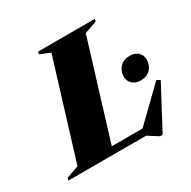

<svg xmlns="http://www.w3.org/2000/svg" viewBox="-216 -865 1062 1067"><g transform="rotate(-30 315.0 -332.0)"><path d="M442.5 -661.5 239.5 0H-51L-47 -15.5L32.5 -43.5L223 -663L158 -689.5L162 -705H526L521.5 -689.5ZM436 -30.5 651.5 -239.5 673 -227.5 530 41.5H513.5L448 0H101.5L120 -44.5H521ZM575 -280.5Q544.5 -280.5 524.2 -298.8Q504 -317 504 -345Q504 -381 526.8 -405.8Q549.5 -430.5 591 -430.5Q622 -430.5 642.2 -412.2Q662.5 -394 662.5 -365.5Q662.5 -329.5 640 -305Q617.5 -280.5 575 -280.5Z"/></g></svg>

Font: Newsreader 60pt ExtraBold
Style: Italic
Weight: 800
Italic angle: -17°
Designer: Hugues Gentile
Foundry: Production Type
Version: Version 1.003